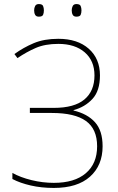

<svg xmlns="http://www.w3.org/2000/svg" viewBox="-20 -915 582 945"><path d="M472 -544Q472 -468 435 -428Q398 -388 342 -373V-371Q410 -355 447.5 -313.5Q485 -272 485 -195Q485 -101 423 -45.5Q361 10 245 10Q184 10 131.5 -2Q79 -14 41 -34V-64Q80 -42 135 -28.5Q190 -15 245 -15Q347 -15 402.5 -62.5Q458 -110 458 -195Q458 -280 403 -319.5Q348 -359 235 -359H127V-384H244Q346 -384 395.5 -425.5Q445 -467 445 -544Q445 -616 397 -657.5Q349 -699 267 -699Q202 -699 156 -679Q110 -659 66 -629L51 -649Q95 -681 146 -702.5Q197 -724 267 -724Q362 -724 417 -675Q472 -626 472 -544ZM148 -864Q148 -876 153 -885.5Q158 -895 171 -895Q188 -895 192 -885.5Q196 -876 196 -864Q196 -851 192 -842Q188 -833 171 -833Q158 -833 153 -842Q148 -851 148 -864ZM333 -864Q333 -876 338 -885.5Q343 -895 356 -895Q373 -895 377 -885.5Q381 -876 381 -864Q381 -851 377 -842Q373 -833 356 -833Q343 -833 338 -842Q333 -851 333 -864Z"/></svg>

Font: Noto Sans Thin
Style: Regular
Weight: 100
Designer: Monotype Design Team
Foundry: Monotype Imaging Inc.
Version: Version 2.007